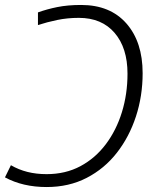

<svg xmlns="http://www.w3.org/2000/svg" viewBox="-23 -744 634 774"><path d="M304 -724Q421 -724 486.5 -649.5Q552 -575 552 -449Q552 -357 525 -274.5Q498 -192 448 -128Q398 -64 326.5 -27Q255 10 165 10Q69 10 -3 -29L21 -78Q52 -60 87.5 -51Q123 -42 165 -42Q241 -42 301 -74Q361 -106 403.5 -162.5Q446 -219 468.5 -292Q491 -365 491 -447Q491 -551 439 -611.5Q387 -672 295 -672Q249 -672 208 -663.5Q167 -655 130 -643V-694Q166 -707 208 -715.5Q250 -724 304 -724Z"/></svg>

Font: Noto Sans Light
Style: Italic
Weight: 300
Italic angle: -12°
Designer: Monotype Design Team
Foundry: Monotype Imaging Inc.
Version: Version 2.013; ttfautohint (v1.8.4.7-5d5b)